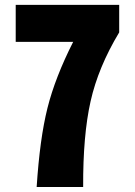

<svg xmlns="http://www.w3.org/2000/svg" viewBox="-20 -750 540 770"><path d="M313.5 0H127Q139.6 -194.3 170.4 -316.9Q201.2 -439.5 273.4 -582H43V-730.5H458V-620.1Q374 -480.5 343.3 -343.8Q312.5 -207 313.5 0Z"/></svg>

Font: GenEi Gothic M Heavy
Style: Regular
Weight: 800
Designer: o_tamon (Modified); [Source Han Sans]
Ryoko NISHIZUKA  (kana & ideographs); Paul D. Hunt (Latin, Greek & Cyrillic); Wenl
Version: Version 1.1a;Original Version 1.004